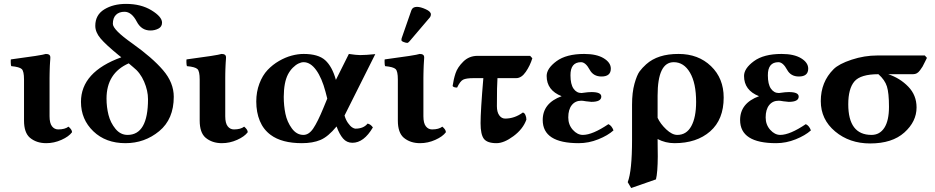

<svg xmlns="http://www.w3.org/2000/svg" viewBox="-20 -718 4751 976"><path d="M231.9 -127Q231.9 -91.8 244.4 -75.9Q256.8 -60.1 275.9 -60.1Q310.1 -60.1 328.1 -74.2Q346.2 -59.1 346.2 -45.9Q330.1 -23.9 292.5 -7.1Q254.9 9.8 214.8 9.8Q165 9.8 131.8 -18.1Q102.1 -43.9 102.1 -105V-314Q102.1 -356 90.6 -366.9Q79.1 -377.9 37.1 -381.8Q35.2 -386.7 34.7 -398.9Q34.2 -411.1 35.2 -416Q194.3 -437 212.9 -443.8Q235.8 -443.8 235.8 -426.8Q235.8 -425.8 235.8 -423.6Q235.8 -421.4 235.4 -414.8Q234.9 -408.2 234.4 -401.1Q233.9 -394 233.4 -383.8Q232.9 -373.5 232.7 -364Q232.4 -354.5 232.2 -343Q231.9 -331.5 231.9 -321.3Z M656.7 -377 634.3 -396Q521.5 -346.2 521.5 -216.8Q521.5 -173.8 531.5 -134Q541.5 -94.2 566.9 -63.2Q592.3 -32.2 628.4 -32.2Q732.4 -32.2 732.4 -213.9Q732.4 -256.8 712.6 -303Q692.9 -349.1 656.7 -377ZM596.7 -426.8 582.5 -438Q517.6 -491.2 491 -522.7Q464.4 -554.2 464.4 -586.9Q464.4 -642.1 510 -670.2Q555.7 -698.2 620.6 -698.2Q696.8 -698.2 750.2 -665.5Q803.7 -632.8 803.7 -603Q803.7 -582 785.2 -572.5Q766.6 -563 744.6 -563Q698.7 -563 675.3 -607.9Q649.4 -657.7 613.3 -658.2Q585.4 -658.2 569.6 -642.6Q553.7 -627 553.7 -596.9Q553.7 -566.9 651.4 -498Q754.4 -424.8 808.8 -361.3Q863.3 -297.9 863.3 -226.1Q863.3 -112.3 789.3 -51.3Q715.3 9.8 617.7 9.8Q517.6 9.8 454.6 -50.5Q391.6 -110.8 391.6 -200.2Q391.6 -352.5 596.7 -426.8Z M1125 -127Q1125 -91.8 1137.5 -75.9Q1149.9 -60.1 1168.9 -60.1Q1203.1 -60.1 1221.2 -74.2Q1239.3 -59.1 1239.3 -45.9Q1223.1 -23.9 1185.5 -7.1Q1147.9 9.8 1107.9 9.8Q1058.1 9.8 1024.9 -18.1Q995.1 -43.9 995.1 -105V-314Q995.1 -356 983.6 -366.9Q972.2 -377.9 930.2 -381.8Q928.2 -386.7 927.7 -398.9Q927.2 -411.1 928.2 -416Q1087.4 -437 1106 -443.8Q1128.9 -443.8 1128.9 -426.8Q1128.9 -425.8 1128.9 -423.6Q1128.9 -421.4 1128.4 -414.8Q1127.9 -408.2 1127.4 -401.1Q1127 -394 1126.5 -383.8Q1126 -373.5 1125.7 -364Q1125.5 -354.5 1125.2 -343Q1125 -331.5 1125 -321.3Z M1523.4 -443.8Q1597.7 -443.8 1633.1 -411.9Q1668.5 -379.9 1687.5 -312L1753.4 -443.8Q1791.5 -438 1810.5 -438Q1839.4 -438 1887.7 -442.9L1731.4 -130.9Q1737.3 -109.4 1748.8 -93Q1760.3 -76.7 1770.3 -70.3Q1780.3 -64 1786.6 -64Q1828.1 -64 1848.6 -89.8Q1864.3 -86.4 1875.5 -70.3Q1829.6 7.8 1771.5 7.8Q1742.7 7.8 1723.9 -13.9Q1705.1 -35.6 1690.9 -75.2Q1647.9 -22.9 1608.9 -6.6Q1569.8 9.8 1514.6 9.8Q1412.6 9.8 1356 -32.2Q1318.8 -59.6 1300.8 -103.3Q1282.7 -147 1282.7 -202.1Q1282.7 -251 1298.6 -293Q1314.5 -335 1340.1 -362.1Q1365.7 -389.2 1398.2 -408Q1430.7 -426.8 1462.6 -435.3Q1494.6 -443.8 1523.4 -443.8ZM1643.6 -216.8 1634.8 -251Q1616.2 -321.8 1587.2 -361.8Q1558.1 -401.9 1523.4 -401.9Q1511.2 -401.9 1497.1 -395Q1482.9 -388.2 1468.5 -373.8Q1454.1 -359.4 1443.8 -339.8Q1422.9 -299.3 1422.4 -226.1Q1422.4 -181.2 1430.9 -139.6Q1439.5 -98.1 1463.6 -65.2Q1487.8 -32.2 1522.5 -32.2Q1550.3 -32.2 1572.5 -65.2Q1594.7 -98.1 1623.5 -168Z M2099.6 -683.1Q2117.7 -683.1 2144 -671.1Q2170.4 -659.2 2170.4 -645Q2170.4 -636.2 2165.5 -629.9L2061.5 -507.8Q2054.7 -500 2050.3 -500Q2043.5 -500 2032 -504.4Q2020.5 -508.8 2020.5 -514.2Q2020.5 -520 2021.5 -522.9L2071.3 -666Q2077.6 -683.1 2099.6 -683.1ZM2132.3 -127Q2132.3 -91.8 2144.8 -75.9Q2157.2 -60.1 2176.3 -60.1Q2210.4 -60.1 2228.5 -74.2Q2246.6 -59.1 2246.6 -45.9Q2230.5 -23.9 2192.9 -7.1Q2155.3 9.8 2115.2 9.8Q2065.4 9.8 2032.2 -18.1Q2002.4 -43.9 2002.4 -105V-314Q2002.4 -356 1991 -366.9Q1979.5 -377.9 1937.5 -381.8Q1935.5 -386.7 1935.1 -398.9Q1934.6 -411.1 1935.5 -416Q2094.7 -437 2113.3 -443.8Q2136.2 -443.8 2136.2 -426.8Q2136.2 -425.8 2136.2 -423.6Q2136.2 -421.4 2135.7 -414.8Q2135.3 -408.2 2134.8 -401.1Q2134.3 -394 2133.8 -383.8Q2133.3 -373.5 2133.1 -364Q2132.8 -354.5 2132.6 -343Q2132.3 -331.5 2132.3 -321.3Z M2437 -320.8H2387.7Q2349.6 -320.8 2334.2 -313Q2318.8 -305.2 2303.7 -272.9Q2285.6 -272.9 2280.8 -280.8Q2285.6 -314.9 2295.7 -345.5Q2305.7 -376 2335.2 -405Q2364.7 -434.1 2407.7 -434.1H2674.8L2686 -421.9Q2674.8 -384.8 2652.8 -352.8Q2630.9 -320.8 2604 -320.8H2508.8Q2505.9 -284.7 2505.9 -178.2Q2505.9 -148.4 2517.8 -131.8Q2529.8 -115.2 2547.9 -115.2Q2595.7 -115.2 2637.7 -146Q2645.5 -145 2650.6 -134Q2655.8 -123 2655.8 -109.9Q2638.7 -62 2590.3 -26.1Q2542 9.8 2503.9 9.8Q2457 9.8 2439.9 -12.2Q2422.9 -34.2 2422.9 -91.8Q2422.9 -154.8 2437 -320.8Z M2868.7 -121.1Q2868.7 -84 2891.8 -58.1Q2915 -32.2 2942.9 -32.2Q2991.7 -32.2 3072.8 -86.9Q3089.8 -79.1 3098.6 -55.2Q3069.8 -29.3 3021.2 -9.8Q2972.7 9.8 2921.9 9.8Q2738.8 9.8 2738.8 -107.9Q2738.8 -193.8 2835 -229Q2758.8 -258.8 2758.8 -332Q2758.8 -370.1 2808.8 -407Q2858.9 -443.8 2949.7 -443.8Q3012.7 -443.8 3048.8 -421.9Q3085 -399.9 3085 -369.1Q3085 -329.1 3037.6 -329.1Q2996.6 -329.1 2978 -362.8Q2957 -401.9 2933.6 -401.9Q2879.4 -401.9 2879.9 -335Q2879.9 -290 2895.3 -267.6Q2910.6 -245.1 2936 -245.1Q2939 -246.1 2943.8 -246.1Q2969.7 -250 2986.8 -250Q3036.6 -250 3036.6 -227.1Q3036.6 -200.2 2985.8 -200.2Q2982.9 -200.2 2972.4 -201.7Q2961.9 -203.1 2959 -203.1Q2942.9 -206.1 2935.1 -206.1Q2904.3 -206.1 2886.5 -183.6Q2868.7 -161.1 2868.7 -121.1Z M3518.6 -200.2Q3518.6 -295.4 3487.5 -348.6Q3456.5 -401.9 3404.8 -401.9Q3322.8 -401.9 3322.8 -231.9V-119.1Q3336.9 -88.4 3366.7 -60.3Q3396.5 -32.2 3422.9 -32.2Q3469.7 -32.2 3494.1 -76.7Q3518.6 -121.1 3518.6 -200.2ZM3314.5 193.8 3188.5 237.8 3170.9 208Q3192.9 150.9 3192.9 -6.8V-186Q3192.9 -248 3205.3 -292.5Q3217.8 -336.9 3231.2 -355Q3244.6 -373 3264.6 -391.1Q3323.7 -444.3 3429.7 -443.8Q3529.8 -443.8 3594.2 -381.8Q3658.7 -319.8 3658.7 -222.2Q3658.7 -110.4 3590.1 -50.3Q3521.5 9.8 3408.7 9.8Q3362.8 9.8 3322.8 -11.2Q3322.8 2.9 3323.2 32.5Q3323.7 62 3323.7 77.1Q3323.2 158.7 3314.5 193.8Z M3872.1 -121.1Q3872.1 -84 3895.3 -58.1Q3918.5 -32.2 3946.3 -32.2Q3995.1 -32.2 4076.2 -86.9Q4093.3 -79.1 4102.1 -55.2Q4073.2 -29.3 4024.7 -9.8Q3976.1 9.8 3925.3 9.8Q3742.2 9.8 3742.2 -107.9Q3742.2 -193.8 3838.4 -229Q3762.2 -258.8 3762.2 -332Q3762.2 -370.1 3812.3 -407Q3862.3 -443.8 3953.1 -443.8Q4016.1 -443.8 4052.2 -421.9Q4088.4 -399.9 4088.4 -369.1Q4088.4 -329.1 4041 -329.1Q4000 -329.1 3981.4 -362.8Q3960.4 -401.9 3937 -401.9Q3882.8 -401.9 3883.3 -335Q3883.3 -290 3898.7 -267.6Q3914.1 -245.1 3939.5 -245.1Q3942.4 -246.1 3947.3 -246.1Q3973.1 -250 3990.2 -250Q4040 -250 4040 -227.1Q4040 -200.2 3989.3 -200.2Q3986.3 -200.2 3975.8 -201.7Q3965.3 -203.1 3962.4 -203.1Q3946.3 -206.1 3938.5 -206.1Q3907.7 -206.1 3889.9 -183.6Q3872.1 -161.1 3872.1 -121.1Z M4621.1 -340.8H4495.1Q4555.2 -320.8 4597.2 -277.3Q4639.2 -233.9 4639.2 -171.9Q4639.2 -100.1 4577.1 -44.4Q4515.1 11.2 4403.3 11.2Q4298.3 11.2 4225.3 -49.8Q4152.3 -110.8 4152.3 -204.1Q4152.3 -301.3 4217.3 -366.2Q4244.1 -393.1 4309.1 -414.6Q4374 -436 4439.9 -436H4681.2L4691.9 -423.8Q4689 -418.9 4681.6 -403.1Q4674.3 -387.2 4669.7 -379.6Q4665 -372.1 4657 -361.1Q4648.9 -350.1 4640.6 -345.5Q4632.3 -340.8 4621.1 -340.8ZM4410.2 -32.2Q4452.1 -32.2 4475.6 -68.6Q4499 -105 4499 -175Q4499 -245.1 4488.5 -278.6Q4478 -312 4445.3 -340.8Q4354.5 -340.8 4323.2 -304Q4292 -267.1 4292 -188Q4292 -32.2 4410.2 -32.2Z"/></svg>

Font: Linux Libertine
Style: Bold
Weight: 700
Designer: Philipp H. Poll
Foundry: Philipp H. Poll
Version: Version 5.0.3